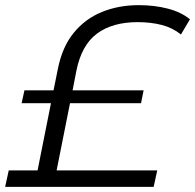

<svg xmlns="http://www.w3.org/2000/svg" viewBox="-43 -726 758 746"><path d="M-23 0 -9 -64H103L155 -325H41L52 -375H165L182 -459Q199 -544 243.5 -598.5Q288 -653 353 -679.5Q418 -706 496 -706Q557 -706 609 -692.5Q661 -679 695 -651L660 -592Q628 -618 585.5 -629Q543 -640 492 -640Q394 -640 334 -595.5Q274 -551 254 -452L239 -375H515L505 -325H229L177 -64H568L554 0Z"/></svg>

Font: Montserrat
Style: Italic
Weight: 400
Italic angle: -11.3°
Designer: Julieta Ulanovsky
Foundry: Julieta Ulanovsky
Version: Version 9.000; ttfautohint (v1.8.4.7-5d5b)